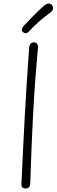

<svg xmlns="http://www.w3.org/2000/svg" viewBox="-20 -1062 324 1092"><path d="M146 -793Q148 -807 154.5 -814Q161 -821 172 -821Q182 -821 187 -817Q192 -813 194.5 -806Q197 -799 196 -789Q193 -752 187 -686Q181 -620 174 -511Q167 -402 160 -236Q158 -183 156 -131Q154 -79 152 -18Q152 -4 144.5 3Q137 10 125 10Q113 10 107 3.5Q101 -3 102 -17Q106 -102 110.5 -197.5Q115 -293 120.5 -394.5Q126 -496 132.5 -597Q139 -698 146 -793ZM126 -873Q119 -873 111.5 -878.5Q104 -884 104 -891Q104 -898 107.5 -904Q111 -910 116 -916Q134 -935 156 -958Q178 -981 198.5 -1000.5Q219 -1020 231 -1030Q240 -1037 246.5 -1039.5Q253 -1042 258 -1042Q265 -1042 270.5 -1038Q276 -1034 279 -1028Q282 -1022 282 -1015Q282 -1002 267 -991Q236 -969 206.5 -943.5Q177 -918 146 -885Q136 -873 126 -873Z"/></svg>

Font: Playpen Sans ExtraLight
Style: Regular
Weight: 250
Designer: Laura Meseguer, Veronika Burian, José Scaglione
Foundry: TypeTogether
Version: Version 1.001